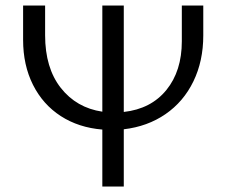

<svg xmlns="http://www.w3.org/2000/svg" viewBox="-20 -678 823 698"><path d="M719 -658V-549Q719 -456 683 -382Q647 -308 581.5 -263Q516 -218 430 -208V0H352V-207Q266 -214 201 -256Q136 -298 100 -369.5Q64 -441 64 -533V-658H144V-550Q144 -431 201 -358.5Q258 -286 352 -272V-658H430V-271Q529 -282 585 -351Q641 -420 641 -528V-658Z"/></svg>

Font: Ysabeau Infant Medium
Style: Regular
Weight: 500
Designer: Christian Thalmann (Catharsis Fonts)
Version: Version 0.003